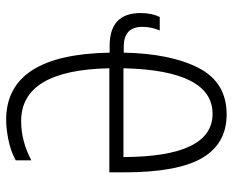

<svg xmlns="http://www.w3.org/2000/svg" viewBox="-88 -676 775 640"><g transform="rotate(90 300.0 -356.5)"><path d="M360 -677Q503 -677 504 -380H208Q215 -677 360 -677ZM380 11Q409 11 446.5 3.5Q484 -4 515 -21V-73Q451 -39 384 -39Q214 -39 208 -333H555V-381Q555 -561 507 -642.5Q459 -724 362 -724Q255 -724 207 -630.5Q159 -537 156 -381H136Q70 -381 70 -443Q70 -473 82 -501H37Q24 -474 24 -437Q24 -334 133 -334H156Q162 11 380 11Z"/></g></svg>

Font: Noto Sans Mono UI Light
Style: Regular
Weight: 300
Designer: Monotype Design team
Foundry: Monotype Imaging Inc.
Version: 1.000